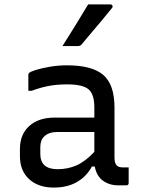

<svg xmlns="http://www.w3.org/2000/svg" viewBox="-20 -837 640 867"><path d="M497 -351V-126Q497 -100 507 -90Q515 -81 536 -81H561V-11Q561 0 550 0H515Q474 0 445 -21Q416 -42 408 -85H395Q370 -39 326.5 -14.5Q283 10 223 10Q153 10 111.5 -28Q70 -66 70 -132V-164Q70 -230 112 -268Q154 -306 227 -306H406V-352Q406 -412 379.5 -434Q353 -456 283 -456Q238 -456 200.5 -449Q163 -442 123 -427H108V-499Q108 -504 111 -507Q116 -513 141.5 -521Q167 -529 204.5 -535.5Q242 -542 283 -542Q396 -542 446.5 -498.5Q497 -455 497 -351ZM162 -142Q162 -73 240 -73Q286 -73 325 -90Q364 -107 406 -151V-241H240Q200 -241 180 -221Q162 -205 162 -172ZM378 -817H478Q486 -817 488 -811Q490 -805 485 -800Q461 -770 440.5 -745.5Q420 -721 398.5 -696Q377 -671 349 -637Q343 -629 332 -629H262Q291 -674 320 -721.5Q349 -769 378 -817Z"/></svg>

Font: Recursive Mn Lnr St
Style: Regular
Weight: 400
Monospace: yes
Version: Version 1.079;hotconv 1.0.112;makeotfexe 2.5.65598; ttfautoh